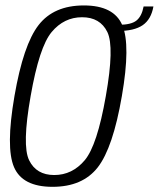

<svg xmlns="http://www.w3.org/2000/svg" viewBox="-20 -700 598 724"><path d="M178 4.5Q65 4.5 33 -69.5Q1 -143.5 34.5 -337.5Q68 -531.5 125.5 -605.5Q183 -679.5 296.2 -679.5Q409.5 -679.5 441.2 -605Q473 -530.5 439.5 -337.5Q406 -143 348.8 -69.2Q291.5 4.5 178 4.5ZM184.5 -40Q252.5 -40 299.5 -95.8Q346.5 -151.5 379 -337.5Q412 -523.5 384.8 -579.2Q357.5 -635 289.5 -635Q221.5 -635 174.8 -579.2Q128 -523.5 95.5 -337.5Q62.5 -151.5 89.8 -95.8Q117 -40 184.5 -40ZM427.5 -606.5Q474.5 -606.5 494.5 -622.5Q514.5 -638.5 521.5 -675.5H558.5Q550 -627 518 -605Q486 -583 423.5 -583Z"/></svg>

Font: Anybody Light
Style: Italic
Weight: 300
Italic angle: -10°
Designer: Tyler Finck
Foundry: Etcetera Type Company
Version: Version 1.010; ttfautohint (v1.8.3) -l 8 -r 50 -G 200 -x 14 